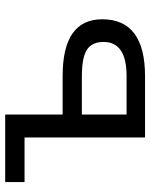

<svg xmlns="http://www.w3.org/2000/svg" viewBox="60 -636 576 736"><g transform="rotate(-90 348.0 -268.0)"><path d="M555.2 -159.2Q555.2 -203.1 525.6 -222.7Q496.1 -242.2 421.9 -242.2H276.9V-70.8H424.8Q555.2 -70.8 555.2 -159.2ZM276.9 -315.9H424.8Q642.1 -315.9 642.1 -164.1Q642.1 0 423.8 0H189V-461.9H18.1V-536.1H276.9Z"/></g></svg>

Font: NotoSans
Style: Regular
Weight: 400
Designer: Monotype Design team
Foundry: Monotype Imaging Inc.
Version: Version 1.04; ttfautohint (v1.4.1)